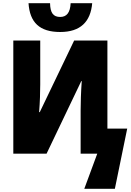

<svg xmlns="http://www.w3.org/2000/svg" viewBox="-20 -970 830 1212"><path d="M360 -768C488 -768 552 -833 562 -950H426C423 -889 400 -863 360 -863C316 -863 297 -889 296 -950H160C168 -829 229 -768 360 -768ZM512 222H705L783 -158H658V-714H448L231 -262H227C232 -326 234 -388 234 -437V-714H64V0H274L493 -458H496C491 -388 489 -318 489 -273V0H594Z"/></svg>

Font: Noto Sans Condensed Black
Style: Regular
Weight: 900
Width: 3
Designer: Monotype Design Team
Foundry: Monotype Imaging Inc.
Version: Version 2.013